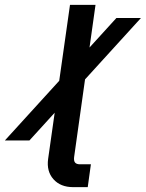

<svg xmlns="http://www.w3.org/2000/svg" viewBox="-140 -770 600 790"><path d="M161 0Q109 0 80 -32.5Q51 -65 58 -116L148 -750H253L165 -124Q163 -108 169 -101Q175 -94 189 -94H234L221 0ZM-120 -192 339 -696H440L-19 -192Z"/></svg>

Font: Finlandica Medium
Style: Italic
Weight: 500
Italic angle: -8°
Designer: Niklas Ekholm, Juho Hiilivirta, Jaakko Suomalainen
Foundry: Helsinki Type Studio
Version: Version 1.063